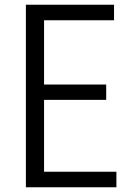

<svg xmlns="http://www.w3.org/2000/svg" viewBox="-20 -788 567 808"><path d="M148.5 -65.2H469.9V0H88.9V-768H459.9V-702.8H148.5L165.4 -720.7V-417.4L148.5 -432.2H426.9V-367.6H148.5L165.4 -385V-47.3Z"/></svg>

Font: Yaldevi ExtraLight
Style: Regular
Weight: 200
Designer: Sol Matas, Rajitha Manaperi, Kosala Senevirathne
Foundry: Mooniak
Version: Version 1.100